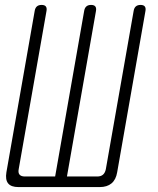

<svg xmlns="http://www.w3.org/2000/svg" viewBox="-20 -760 640 780"><path d="M55 0Q25 0 13 -15Q1 -30 6 -60L121 -716Q123 -728 130 -734Q137 -740 149 -740Q161 -740 166 -734Q171 -728 169 -716L56 -73Q53 -58 59.5 -50.5Q66 -43 81 -43H204L322 -716Q324 -728 331 -734Q338 -740 350 -740Q362 -740 367 -734Q372 -728 370 -716L252 -43H375Q390 -43 398.5 -50.5Q407 -58 410 -73L523 -716Q525 -728 532 -734Q539 -740 551 -740Q563 -740 568 -734Q573 -728 571 -716L456 -60Q451 -30 433 -15Q415 0 385 0Z"/></svg>

Font: Maple Mono Thin
Style: Italic
Weight: 250
Italic angle: -10°
Monospace: yes
Designer: subframe7536
Version: Version 7.000